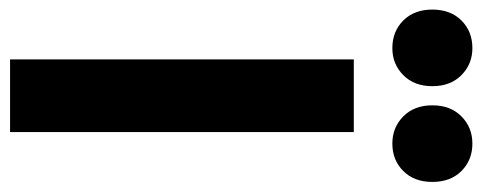

<svg xmlns="http://www.w3.org/2000/svg" viewBox="-332 -666 982 391"><g transform="rotate(90 159.5 -471.0)"><path d="M85.5 0V-700H233.5V0ZM62.5 -778.5Q28.5 -778.5 6.2 -800.8Q-16 -823 -16 -860Q-16 -897 6.2 -919.2Q28.5 -941.5 62.5 -941.5Q95 -941.5 117.5 -919.2Q140 -897 140 -860Q140 -823 117.5 -800.8Q95 -778.5 62.5 -778.5ZM257 -778.5Q224 -778.5 201.5 -800.8Q179 -823 179 -860Q179 -897 201.5 -919.2Q224 -941.5 257 -941.5Q290.5 -941.5 312.8 -919.2Q335 -897 335 -860Q335 -823 312.8 -800.8Q290.5 -778.5 257 -778.5Z"/></g></svg>

Font: Geologica Roman SemiBold
Style: Regular
Weight: 600
Designer: Sindre Bremnes, Frode Helland
Foundry: Monokrom Skriftforlag AS
Version: Version 1.010;gftools[0.9.28]